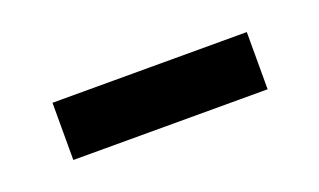

<svg xmlns="http://www.w3.org/2000/svg" viewBox="-28 -341 389 234"><g transform="rotate(-20 166.0 -224.0)"><path d="M41 -260.7H293V-186.5H41Z"/></g></svg>

Font: Menaion Unicode
Style: Regular
Weight: 400
Designer: Aleksandr Andreev
Foundry: Ponomar Technologies, Inc.
Version: 2.0